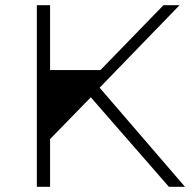

<svg xmlns="http://www.w3.org/2000/svg" viewBox="-20 -720 743 740"><path d="M693 0C693 0 364 -382 364 -382C364 -382 672 -700 672 -700C672 -700 610 -700 610 -700C610 -700 173 -250 173 -250C173 -250 173 -700 173 -700C173 -700 122 -700 122 -700C122 -700 122 0 122 0C122 0 173 0 173 0C173 0 173 -184 173 -184C173 -184 330 -345 330 -345C330 -345 631 0 631 0C631 0 693 0 693 0ZM148 -450C148 -450 148 -233 148 -233C148 -233 184 -233 184 -233C184 -233 378 -450 378 -450C378 -450 148 -450 148 -450Z"/></svg>

Font: TamingNoise
Style: Regular
Weight: 500
Designer: Julieta Ulanovsky
Foundry: Julieta Ulanovsky
Version: ""